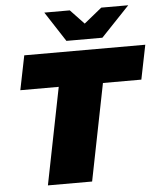

<svg xmlns="http://www.w3.org/2000/svg" viewBox="-60 -969 855 1021"><g transform="rotate(-5 367.5 -458.5)"><path d="M154 0 257 -517H52L89 -700H735L698 -517H493L390 0ZM319 -757 215 -917H351L424 -840L519 -917H663L511 -757Z"/></g></svg>

Font: Montserrat Black
Style: Italic
Weight: 900
Italic angle: -11.3°
Designer: Julieta Ulanovsky
Foundry: Julieta Ulanovsky
Version: Version 9.000; ttfautohint (v1.8.4.7-5d5b)